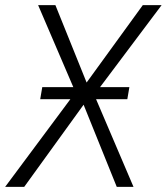

<svg xmlns="http://www.w3.org/2000/svg" viewBox="-38 -725 647 745"><path d="M-18 0 261 -375V-353L110 -705H177L302 -395H291L516 -705H589L324 -352L322 -370L480 0H415L281 -332H296L56 0ZM118 -340 126 -387H464L456 -340Z"/></svg>

Font: Nunito Sans 10pt Condensed Light
Style: Italic
Weight: 300
Width: 3
Italic angle: -9°
Designer: Vernon Adams
Foundry: Vernon Adams
Version: Version 3.101;gftools[0.9.27]